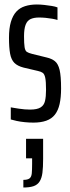

<svg xmlns="http://www.w3.org/2000/svg" viewBox="-20 -538 310 855"><path d="M129 8Q110 8 90 6Q70 4 54 0.5Q38 -3 28 -6V-60Q33 -59 42.5 -57.5Q52 -56 64.5 -54Q77 -52 90 -51Q103 -50 114 -50Q145 -50 160.5 -59.5Q176 -69 180.5 -88.5Q185 -108 185 -138Q185 -175 181.5 -191.5Q178 -208 170.5 -213.5Q163 -219 149 -222L85 -237Q58 -244 44 -258Q30 -272 25 -299Q20 -326 20 -370Q20 -412 28.5 -440.5Q37 -469 52.5 -486Q68 -503 91.5 -510.5Q115 -518 144 -518Q160 -518 177.5 -516Q195 -514 210.5 -511.5Q226 -509 236 -505V-449Q227 -452 213 -454.5Q199 -457 183.5 -458.5Q168 -460 154 -460Q131 -460 116 -453Q101 -446 94 -427.5Q87 -409 87 -376Q87 -344 89.5 -328Q92 -312 99.5 -307Q107 -302 123 -298L188 -282Q210 -277 224.5 -265.5Q239 -254 245.5 -226.5Q252 -199 252 -144Q252 -104 245.5 -75Q239 -46 224.5 -27.5Q210 -9 186 -0.5Q162 8 129 8ZM84 297V263Q103 263 111.5 256.5Q120 250 121.5 234Q123 218 123 192V167H96V80H172V170Q172 207 169 231Q166 255 156.5 270Q147 285 129.5 291Q112 297 84 297Z"/></svg>

Font: Saira UltraCondensed Medium
Style: Regular
Weight: 500
Width: 1
Designer: Hector Gatti with collaboration of the Omnibus-Type team
Foundry: Omnibus-Type
Version: Version 1.101